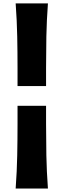

<svg xmlns="http://www.w3.org/2000/svg" viewBox="-20 -904 366 1107"><path d="M81.1 -407.7V-511.2Q81.1 -603 79.3 -693.4Q77.6 -783.7 70.3 -884.3H256.3Q249 -783.7 247.3 -693.4Q245.6 -603 245.6 -511.2V-407.7ZM70.3 183.1Q77.6 82.5 79.3 -8.1Q81.1 -98.6 81.1 -190.4V-293.9H245.6V-190.4Q245.6 -98.6 247.3 -8.1Q249 82.5 256.3 183.1Z"/></svg>

Font: Pinar DS4 ExtraBold
Style: Regular
Weight: 800
Designer: Amin Abedi
Version: Version 3.000